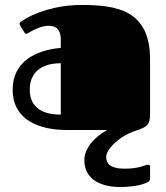

<svg xmlns="http://www.w3.org/2000/svg" viewBox="-20 -524 670 774"><path d="M585 -66V-284C585 -482 454 -504 307 -504C204 -504 112 -470 68 -439C64 -437 59 -433 59 -428C59 -426 60 -423 62 -420L78 -394C81 -389 83 -388 86 -388C89 -388 93 -390 97 -393C114 -403 147 -420 174 -420C196 -420 225 -415 225 -364V-331C125 -322 31 -276 31 -163C31 -37 143 0 249 0H412C354 32 320 79 320 121C320 204 394 230 465 230C494 230 539 226 565 215C577 210 585 207 585 195V148C585 142 581 140 578 140C563 140 545 156 482 156C426 156 408 136 408 109C408 77 462 24 527 3C578 -13 585 -25 585 -66ZM225 -269V-62C131 -62 100 -107 100 -163C100 -218 131 -269 225 -269Z"/></svg>

Font: Fascinate
Style: Regular
Weight: 900
Designer: Astigmatic (AOETI)
Foundry: Astigmatic (AOETI)
Version: Version 1.000